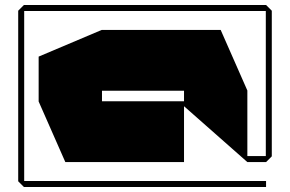

<svg xmlns="http://www.w3.org/2000/svg" viewBox="-20 -650 1163 770"><path d="M389 -286V-530H865L972 -287V-286ZM76 100 53 77V-606H77V100ZM77 100V76H1047V100ZM242 0 135 -243V-244H718V0ZM135 -244V-423L388 -530H389V-244ZM972 0 718 -224V-286H972ZM972 0V-24H1070V-23L1047 0ZM53 -606V-607L76 -630H1046V-606ZM1046 -24V-630H1047L1070 -607V-24Z"/></svg>

Font: Foldit Black
Style: Regular
Weight: 900
Version: Version 1.003